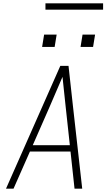

<svg xmlns="http://www.w3.org/2000/svg" viewBox="-20 -1129 640 1149"><path d="M16 0 341 -735H390L417 -490L472 0H426L402 -222H159L61 0ZM176 -260H398L373 -490Q368 -535 363.5 -579.5Q359 -624 354 -669Q335 -624 315.5 -579.5Q296 -535 277 -490ZM462 -848 474 -922H549L537 -848ZM232 -848 244 -922H319L307 -848ZM252 -1071V-1109H597V-1071Z"/></svg>

Font: Iosevka SS04 XLt Ex Obl
Style: Regular
Weight: 200
Width: 7
Italic angle: -9°
Monospace: yes
Designer: Belleve Invis
Foundry: Belleve Invis
Version: Version 19.0.0; ttfautohint (v1.8.4)